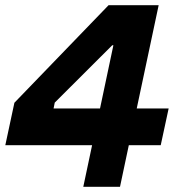

<svg xmlns="http://www.w3.org/2000/svg" viewBox="-36 -720 704 740"><path d="M285 0 319 -160.5H-15.5L19.5 -324L382.5 -700H575.5L491 -302H614L583.5 -160.5H460.5L426.5 0ZM170.5 -302H349.5L401 -545.5H396.5L175 -324.5Z"/></svg>

Font: Tourney Expanded Black
Style: Italic
Weight: 900
Width: 7
Italic angle: -12°
Designer: Tyler Finck
Foundry: Etcetera Type Co
Version: Version 1.010; ttfautohint (v1.8.3)